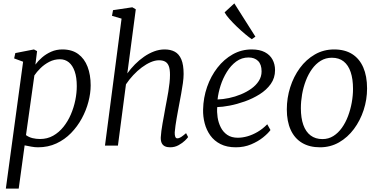

<svg xmlns="http://www.w3.org/2000/svg" viewBox="-20 -860 2232 1134"><path d="M14.5 254 116.5 -495.5 63.5 -515 70.5 -546.5 180.5 -568 199 -558 189 -478.5Q205 -500.5 228.8 -521Q252.5 -541.5 282.8 -554.8Q313 -568 348.5 -568Q405 -568 442 -540.8Q479 -513.5 497.2 -465.8Q515.5 -418 515.5 -356Q515.5 -309.5 502.2 -258.8Q489 -208 463 -160.2Q437 -112.5 399.5 -74Q362 -35.5 313 -12.8Q264 10 204.5 10Q186 10 165.2 6.2Q144.5 2.5 125.5 -1.5L90.5 254ZM133.5 -62Q150.5 -49.5 172 -44.2Q193.5 -39 216.5 -39Q259.5 -39 294 -58.5Q328.5 -78 354.8 -110.8Q381 -143.5 398.5 -184.2Q416 -225 424.8 -268.2Q433.5 -311.5 433.5 -351.5Q433.5 -403 421.2 -438.2Q409 -473.5 386.8 -491.8Q364.5 -510 334 -510Q300.5 -510 271 -494.8Q241.5 -479.5 219 -457.2Q196.5 -435 183 -414.5Z M984.5 10Q966.5 10 954 4Q941.5 -2 935.2 -14.8Q929 -27.5 929.5 -48.5Q930.5 -65.5 933.2 -87Q936 -108.5 940.2 -132Q944.5 -155.5 948.8 -178.8Q953 -202 956.5 -222.5Q960.5 -244 965.2 -268.5Q970 -293 974.2 -319Q978.5 -345 981.2 -370.2Q984 -395.5 984 -418Q984 -451.5 976.8 -470Q969.5 -488.5 955.2 -496.2Q941 -504 919 -504Q896 -504 870 -492.8Q844 -481.5 817.5 -461.8Q791 -442 767 -416.2Q743 -390.5 724 -362L676.5 0H600L698 -750L641.5 -766.5L647.5 -800L761.5 -817L782 -805L732 -426.5Q752 -454.5 777.2 -480Q802.5 -505.5 831 -525.2Q859.5 -545 890.2 -556.5Q921 -568 952.5 -568Q987.5 -568 1012.5 -554.5Q1037.5 -541 1051 -509.2Q1064.5 -477.5 1064.5 -423Q1064.5 -399.5 1060.2 -368.8Q1056 -338 1050 -306Q1044 -274 1039 -247Q1035.5 -228.5 1031.5 -206.8Q1027.5 -185 1023.5 -162.5Q1019.5 -140 1016.5 -118.5Q1013.5 -97 1012 -78.5Q1011.5 -61.5 1015.2 -52.2Q1019 -43 1026.5 -43Q1038 -43 1049.5 -50.5Q1061 -58 1079 -73.5L1091 -50.5Q1087.5 -44.5 1072.8 -30Q1058 -15.5 1035.2 -2.8Q1012.5 10 984.5 10Z M1577.5 -92Q1563.5 -72.5 1533.8 -48.5Q1504 -24.5 1462.8 -7.2Q1421.5 10 1373 10Q1320 10 1282.5 -9Q1245 -28 1222 -60.2Q1199 -92.5 1188.8 -132.2Q1178.5 -172 1179.5 -213Q1181 -283 1203.2 -346.8Q1225.5 -410.5 1264.2 -460.2Q1303 -510 1354.5 -539Q1406 -568 1466.5 -568Q1513.5 -568 1544 -552Q1574.5 -536 1589.5 -508.2Q1604.5 -480.5 1604.5 -446Q1604.5 -399.5 1579.2 -364Q1554 -328.5 1513.2 -303Q1472.5 -277.5 1426 -261Q1379.5 -244.5 1336 -236.2Q1292.5 -228 1263 -227.5Q1260.5 -198.5 1265.2 -167Q1270 -135.5 1283.8 -108Q1297.5 -80.5 1322.2 -63.5Q1347 -46.5 1384.5 -46.5Q1412 -46.5 1441.8 -55Q1471.5 -63.5 1501.5 -81Q1531.5 -98.5 1558.5 -126ZM1448 -520.5Q1407.5 -520.5 1375.2 -496.8Q1343 -473 1319.8 -435.2Q1296.5 -397.5 1282.8 -354.5Q1269 -311.5 1265 -272.5Q1297 -273.5 1332.8 -281Q1368.5 -288.5 1402.5 -302.5Q1436.5 -316.5 1464.2 -336.2Q1492 -356 1508.5 -381.8Q1525 -407.5 1525 -438.5Q1525 -479.5 1504.2 -500Q1483.5 -520.5 1448 -520.5ZM1467 -628.5Q1451.5 -639 1428 -658.5Q1404.5 -678 1380 -701.5Q1355.5 -725 1335.5 -747.5Q1315.5 -770 1306.5 -787L1364 -840L1488.5 -643.5Z M1953.5 -568Q2016.5 -568 2059.8 -540.8Q2103 -513.5 2125.5 -462Q2148 -410.5 2148 -337.5Q2148 -272 2127.8 -210Q2107.5 -148 2070.5 -98.2Q2033.5 -48.5 1982.5 -19.2Q1931.5 10 1870 10Q1808 10 1764 -16.2Q1720 -42.5 1697 -92.8Q1674 -143 1674 -214Q1674 -281 1694 -344.2Q1714 -407.5 1751 -458Q1788 -508.5 1839.5 -538.2Q1891 -568 1953.5 -568ZM1940 -519Q1903.5 -519 1874.2 -501Q1845 -483 1823 -452.5Q1801 -422 1786.2 -383.2Q1771.5 -344.5 1764.2 -302.8Q1757 -261 1757 -221Q1757 -163 1771.5 -122.2Q1786 -81.5 1814.5 -60Q1843 -38.5 1884.5 -38.5Q1920 -38.5 1948.8 -56.5Q1977.5 -74.5 1999.2 -105Q2021 -135.5 2035.5 -174Q2050 -212.5 2057.5 -254Q2065 -295.5 2065 -335Q2065 -393 2051.2 -434Q2037.5 -475 2010 -497Q1982.5 -519 1940 -519Z"/></svg>

Font: Merriweather Light 18pt Light
Style: Italic
Weight: 300
Italic angle: -7.8°
Version: Version 2.101